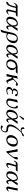

<svg xmlns="http://www.w3.org/2000/svg" viewBox="3244 -3982 976 7503"><g transform="rotate(90 3731.5 -230.0)"><path d="M622.1 -429.2 630.4 -417Q608.4 -387.7 590.8 -374.3Q573.2 -360.8 546.9 -360.8H476.6Q465.8 -324.7 419.4 -106Q405.8 -41 437.5 -41Q453.1 -41 480.2 -51Q507.3 -61 537.1 -85.9L551.8 -69.8Q472.2 12.2 419.4 12.2Q369.1 12.2 355.2 -10.7Q341.3 -33.7 353.5 -91.8Q375.5 -197.8 414.6 -360.8H290.5Q264.2 -236.3 234.4 -155.8Q204.6 -75.2 165.3 -31.5Q126 12.2 77.6 12.2Q65.9 12.2 57.4 4.2Q48.8 -3.9 52.7 -22Q55.2 -33.2 66.7 -47.9Q78.1 -62.5 96.2 -65.9Q108.4 -68.4 117.2 -72.5Q126 -76.7 142.3 -94.2Q158.7 -111.8 172.6 -140.9Q186.5 -169.9 204.3 -226.6Q222.2 -283.2 238.8 -360.8H220.7Q182.6 -360.8 154.3 -342.5Q126 -324.2 104 -282.2L84.5 -285.2Q95.7 -317.4 115 -349.4Q134.3 -381.3 161.4 -405.3Q188.5 -429.2 213.4 -429.2Z M1016.6 -190.9 1018.1 -132.8Q1019 -93.3 1029.3 -72Q1039.6 -50.8 1056.6 -50.8Q1075.7 -50.8 1087.9 -58.3Q1100.1 -65.9 1117.7 -87.9L1142.6 -79.1Q1116.2 -31.7 1090.8 -11Q1065.4 9.8 1032.7 9.8Q977.1 9.8 975.1 -90.8L974.6 -129.9Q921.4 -55.2 876.5 -22.7Q831.5 9.8 780.8 9.8Q688 9.8 654.8 -44.9Q621.1 -99.1 641.6 -195.8Q650.9 -240.7 668.5 -277.3Q686 -314.9 708.5 -340.8Q731 -366.7 756.3 -386.2Q781.7 -405.8 809.1 -417Q836.4 -428.2 861.3 -433.6Q886.2 -439 910.2 -439Q942.9 -439 965.6 -424.1Q988.3 -409.2 997.6 -387.7Q1006.8 -366.2 1011.2 -345Q1015.6 -323.7 1015.1 -308.6L1014.6 -293.9L1096.2 -434.1Q1104 -434.1 1119.6 -431.6Q1135.3 -429.2 1143.1 -429.2Q1150.9 -429.2 1166.3 -431.6Q1181.6 -434.1 1188 -434.1ZM973.1 -222.2 972.7 -243.2Q970.7 -322.8 954.8 -361.3Q939 -399.9 897 -399.9Q844.2 -399.9 796.6 -351.1Q749 -302.2 731.4 -219.2Q720.7 -164.1 720.9 -121.8Q721.2 -79.6 739.7 -54.2Q758.3 -28.8 793.9 -28.8Q861.3 -28.8 948.2 -181.2Z M1232.9 207 1147 237.8 1140.1 220.2Q1176.8 157.2 1208.5 9.8L1250 -184.1Q1261.2 -235.8 1272.5 -268.6Q1284.2 -304.2 1297.9 -325.9Q1311.5 -347.7 1321.5 -358.6Q1331.5 -369.6 1347.2 -382.8Q1414.1 -439 1497.1 -439Q1555.7 -439 1598.4 -410.9Q1641.1 -382.8 1658.2 -335Q1675.3 -287.1 1663.1 -231Q1638.7 -118.7 1560.5 -54.7Q1482.4 9.8 1379.9 9.8Q1349.1 9.8 1328.6 3.2Q1308.1 -3.4 1288.6 -17.1L1272 61Q1249.5 167.5 1232.9 207ZM1567.9 -189Q1579.1 -248 1577.9 -288.6Q1576.7 -329.1 1561.3 -354Q1545.9 -378.9 1523.2 -389.9Q1500.5 -400.9 1469.2 -400.9Q1455.1 -400.9 1441.7 -397.2Q1428.2 -393.6 1412.1 -382.1Q1396 -370.6 1382.3 -352.3Q1368.7 -334 1355.5 -301.8Q1342.8 -270.5 1333.5 -228L1300.3 -71.8Q1342.8 -20 1399.9 -20Q1462.4 -20 1506.6 -64.5Q1550.8 -108.9 1567.9 -189Z M2109.9 -190.9 2111.3 -132.8Q2112.3 -93.3 2122.6 -72Q2132.8 -50.8 2149.9 -50.8Q2168.9 -50.8 2181.2 -58.3Q2193.4 -65.9 2210.9 -87.9L2235.8 -79.1Q2209.5 -31.7 2184.1 -11Q2158.7 9.8 2126 9.8Q2070.3 9.8 2068.4 -90.8L2067.9 -129.9Q2014.6 -55.2 1969.7 -22.7Q1924.8 9.8 1874 9.8Q1781.2 9.8 1748 -44.9Q1714.4 -99.1 1734.9 -195.8Q1744.1 -240.7 1761.7 -277.3Q1779.3 -314.9 1801.8 -340.8Q1824.2 -366.7 1849.6 -386.2Q1875 -405.8 1902.3 -417Q1929.7 -428.2 1954.6 -433.6Q1979.5 -439 2003.4 -439Q2036.1 -439 2058.8 -424.1Q2081.5 -409.2 2090.8 -387.7Q2100.1 -366.2 2104.5 -345Q2108.9 -323.7 2108.4 -308.6L2107.9 -293.9L2189.5 -434.1Q2197.3 -434.1 2212.9 -431.6Q2228.5 -429.2 2236.3 -429.2Q2244.1 -429.2 2259.5 -431.6Q2274.9 -434.1 2281.2 -434.1ZM2066.4 -222.2 2065.9 -243.2Q2064 -322.8 2048.1 -361.3Q2032.2 -399.9 1990.2 -399.9Q1937.5 -399.9 1889.9 -351.1Q1842.3 -302.2 1824.7 -219.2Q1814 -164.1 1814.2 -121.8Q1814.5 -79.6 1833 -54.2Q1851.6 -28.8 1887.2 -28.8Q1954.6 -28.8 2041.5 -181.2Z M2774.9 -360.8H2638.7Q2681.6 -335.9 2704.1 -285.4Q2726.6 -234.9 2712.9 -171.9Q2709 -152.3 2699.5 -130.9Q2689.9 -109.4 2670.7 -83.5Q2651.4 -57.6 2626.2 -37.6Q2601.1 -17.6 2562.3 -3.9Q2523.4 9.8 2478 9.8Q2377 9.8 2331.5 -48.8Q2286.1 -107.9 2306.6 -204.1Q2316.4 -250.5 2342.3 -293Q2368.2 -335 2405.8 -366.2Q2439.9 -394.5 2491.9 -411.9Q2543.9 -429.2 2608.4 -429.2H2849.1L2857.9 -417Q2835.9 -387.7 2818.4 -374.3Q2800.8 -360.8 2774.9 -360.8ZM2492.2 -23.9Q2541.5 -23.9 2582.5 -64.9Q2623.5 -106 2638.2 -174.8Q2644 -202.1 2645 -224.6Q2646 -247.1 2642.8 -265.1Q2639.6 -283.2 2631.8 -300Q2624 -316.9 2613.8 -330.8Q2603.5 -344.7 2588.9 -360.8Q2542 -360.8 2504.6 -347.4Q2467.3 -334 2442.4 -309.8Q2417.5 -285.6 2401.6 -255.4Q2385.7 -225.1 2377.9 -188Q2374.5 -167 2374.3 -144.8Q2374 -122.6 2382.1 -100.8Q2390.1 -79.1 2403.1 -62Q2416 -44.9 2439.2 -34.4Q2462.4 -23.9 2492.2 -23.9Z M3053.7 -429.2Q3046.9 -411.6 3038.8 -381.1Q3030.8 -350.6 3025.9 -329.1L3021 -307.1L3007.8 -245.1Q3029.3 -245.1 3061 -274.9L3108.9 -321.8L3159.7 -370.1Q3176.3 -385.3 3201.2 -405.5Q3226.1 -425.8 3243.9 -433.8Q3261.7 -441.9 3277.8 -441.9Q3302.7 -441.9 3317.9 -428.5Q3333 -415 3327.6 -390.1Q3325.2 -377.4 3311.3 -367.7Q3297.4 -357.9 3282.7 -357.9Q3258.8 -357.9 3246.6 -371.1Q3238.3 -381.8 3226.6 -381.8Q3215.8 -381.8 3199.2 -368.4Q3182.6 -355 3144 -316.9L3099.6 -273.9Q3096.2 -270.5 3094.2 -261.2Q3091.8 -249 3103 -223.1L3150.4 -106.9Q3154.3 -98.1 3158.7 -85.9L3165.5 -68.8Q3168 -63.5 3171.4 -56.6Q3174.8 -49.8 3177.7 -47.4Q3180.7 -44.9 3184.8 -43Q3189 -41 3194.3 -41Q3204.6 -41 3211.9 -45.2Q3219.2 -49.3 3232.9 -63L3248.5 -45.9Q3211.9 -10.7 3190.4 -0.5Q3168.9 9.8 3146.5 9.8Q3128.4 9.8 3116.2 -4.6Q3104 -19 3085.9 -63L3038.1 -180.2Q3032.2 -195.3 3024.4 -200.2Q3016.6 -205.1 2999 -205.1L2994.1 -180.2Q2969.7 -64.5 2965.8 0L2962.9 2.9Q2949.7 0 2915.5 0Q2899.9 0 2887.7 0.7Q2875.5 1.5 2870.6 2L2866.2 2.9L2865.7 0Q2888.7 -61.5 2914.1 -180.2L2925.8 -234.9Q2951.2 -353.5 2953.1 -411.1L2955.6 -414.1Q2970.2 -415 2984.1 -418.2Q2998 -421.4 3005.6 -423.8Q3013.2 -426.3 3027.6 -431.9Q3042 -437.5 3046.9 -439Q3055.7 -439 3053.7 -429.2Z M3459.5 -121.1Q3450.7 -79.6 3471.2 -51.8Q3491.7 -23.9 3535.6 -23.9Q3594.2 -23.9 3669.4 -68.8L3680.2 -49.8Q3647.5 -24.4 3604.5 -7.3Q3561.5 9.8 3517.6 9.8Q3484.4 9.8 3459 4.2Q3433.6 -1.5 3418.2 -11.7Q3402.8 -22 3393.1 -34.4Q3383.3 -46.9 3379.9 -62Q3376.5 -77.1 3376.7 -90.6Q3377 -104 3379.9 -118.2Q3397 -198.2 3497.1 -229Q3461.4 -244.1 3447.8 -265.1Q3434.1 -286.1 3441.9 -321.8Q3445.3 -338.4 3457 -357.2Q3468.8 -376 3489 -395Q3509.3 -414.1 3543.7 -426.5Q3578.1 -439 3619.6 -439Q3675.8 -439 3710.7 -417Q3745.6 -395 3739.7 -367.2Q3735.4 -347.7 3722.4 -338.9Q3709.5 -330.1 3696.8 -330.1Q3682.1 -330.1 3674.8 -338.4Q3667.5 -346.7 3661.6 -362.8Q3658.7 -373.5 3655.8 -379.9Q3652.8 -386.2 3647 -394.3Q3641.1 -402.3 3631.1 -406.2Q3621.1 -410.2 3607.4 -410.2Q3579.1 -410.2 3551.3 -389.4Q3523.4 -368.7 3513.7 -324.2Q3503.4 -276.9 3520.5 -259Q3537.6 -241.2 3574.7 -241.2L3599.6 -243.7Q3624.5 -246.1 3627 -246.1Q3641.1 -246.1 3647.5 -241.2Q3653.8 -236.3 3651.9 -227.1Q3647.5 -206.1 3617.2 -206.1Q3613.3 -206.1 3592.8 -209Q3572.3 -211.9 3567.9 -211.9Q3525.9 -211.9 3497.1 -187.5Q3468.3 -163.6 3459.5 -121.1Z M3935.1 -251 3921.9 -189Q3914.6 -155.3 3912.6 -137.2Q3909.7 -116.7 3911.1 -95.2Q3912.6 -73.7 3920.7 -61.8Q3928.7 -49.8 3946 -42Q3963.4 -34.2 3990.7 -34.2Q4032.7 -34.2 4069.8 -64.9Q4106.9 -95.7 4130.4 -140.6Q4154.3 -185.1 4165 -236.8Q4172.4 -271.5 4172.9 -294.9Q4173.3 -318.8 4166.7 -333Q4160.2 -347.2 4153.8 -353.5Q4147 -360.4 4134.8 -368.2Q4119.6 -377.9 4113.3 -387.9Q4106.9 -397.9 4110.4 -414.1Q4112.8 -426.3 4124.8 -434.1Q4136.7 -441.9 4150.4 -441.9Q4195.8 -441.9 4211.9 -390.4Q4228 -338.9 4209.5 -249Q4183.1 -126.5 4114.5 -58.3Q4045.9 9.8 3972.7 9.8Q3921.4 9.8 3889.2 -3.7Q3856.9 -17.1 3844.2 -41.3Q3831.5 -65.4 3830.1 -99.1Q3828.6 -132.8 3838.4 -172.9L3851.6 -234.9Q3877.4 -356.9 3878.9 -411.1L3881.3 -414.1Q3893.1 -415 3903.6 -416.7Q3914.1 -418.5 3924.8 -421.6Q3935.5 -424.8 3941.7 -426.8Q3947.8 -428.7 3959.5 -433.1L3975.6 -439Q3984.9 -439 3982.9 -429.2Q3957.5 -354.5 3935.1 -251Z M4626 -682.1Q4641.6 -682.1 4652.6 -671.9Q4663.6 -661.6 4660.6 -647Q4658.7 -636.7 4650.9 -628.9L4533.2 -506.8Q4525.4 -499 4519.5 -499Q4513.7 -499 4510.3 -502.9Q4506.8 -506.8 4507.8 -512.2Q4507.8 -513.7 4512.2 -522L4594.7 -665Q4605 -682.1 4626 -682.1ZM4649.9 -190.9 4651.4 -132.8Q4652.3 -93.3 4662.6 -72Q4672.9 -50.8 4689.9 -50.8Q4709 -50.8 4721.2 -58.3Q4733.4 -65.9 4751 -87.9L4775.9 -79.1Q4749.5 -31.7 4724.1 -11Q4698.7 9.8 4666 9.8Q4610.4 9.8 4608.4 -90.8L4607.9 -129.9Q4554.7 -55.2 4509.8 -22.7Q4464.8 9.8 4414.1 9.8Q4321.3 9.8 4288.1 -44.9Q4254.4 -99.1 4274.9 -195.8Q4284.2 -240.7 4301.8 -277.3Q4319.3 -314.9 4341.8 -340.8Q4364.3 -366.7 4389.6 -386.2Q4415 -405.8 4442.4 -417Q4469.7 -428.2 4494.6 -433.6Q4519.5 -439 4543.5 -439Q4576.2 -439 4598.9 -424.1Q4621.6 -409.2 4630.9 -387.7Q4640.1 -366.2 4644.5 -345Q4648.9 -323.7 4648.4 -308.6L4647.9 -293.9L4729.5 -434.1Q4737.3 -434.1 4752.9 -431.6Q4768.6 -429.2 4776.4 -429.2Q4784.2 -429.2 4799.6 -431.6Q4814.9 -434.1 4821.3 -434.1ZM4606.4 -222.2 4606 -243.2Q4604 -322.8 4588.1 -361.3Q4572.3 -399.9 4530.3 -399.9Q4477.5 -399.9 4429.9 -351.1Q4382.3 -302.2 4364.7 -219.2Q4354 -164.1 4354.2 -121.8Q4354.5 -79.6 4373 -54.2Q4391.6 -28.8 4427.2 -28.8Q4494.6 -28.8 4581.5 -181.2Z M4969.2 229Q4926.3 229 4901.4 215.1Q4876.5 201.2 4880.4 182.1Q4883.8 166.5 4896.5 157.7Q4909.2 148.9 4922.4 148.9Q4940.9 148.9 4954.8 156.2Q4968.8 163.6 4975.1 174.8Q4982.9 188 5020 188Q5049.3 188 5077.1 160.2Q5105 132.3 5114.3 88.9Q5121.6 53.7 5106.9 29.8Q5092.3 5.9 5045.9 5.9Q4987.3 5.9 4946.3 -5.1Q4905.3 -16.1 4883.1 -33.4Q4860.8 -50.8 4850.8 -77.4Q4840.8 -104 4841.3 -130.9Q4841.3 -157.2 4848.6 -190.9Q4882.3 -347.7 5126 -567.9Q5075.7 -550.8 5046.4 -550.8Q5002 -550.8 4975.6 -579.3Q4949.2 -607.9 4950.2 -658.2Q4961.9 -669.4 4973.1 -677.2Q4984.4 -685.1 4992.4 -688.7Q5000.5 -692.4 5015.6 -698.2H5024.4Q5022 -692.9 5019 -678.2Q5009.8 -634.3 5026.6 -608.2Q5043.5 -582 5067.9 -582Q5105.5 -582 5161.6 -604Q5242.2 -674.8 5274.4 -674.8Q5293.5 -674.8 5300.8 -667.5Q5308.1 -660.2 5305.2 -646Q5301.3 -628.9 5270.8 -615Q5240.2 -601.1 5170.4 -579.1Q4959.5 -367.2 4924.8 -202.1Q4920.9 -183.6 4918.9 -170.7Q4917 -157.7 4917 -141.4Q4917 -125 4920.9 -113.8Q4924.8 -102.5 4933.8 -91.1Q4942.9 -79.6 4957.3 -72.8Q4971.7 -65.9 4994.4 -61.5Q5017.1 -57.1 5047.4 -57.1Q5111.8 -57.1 5137.2 -17.3Q5162.6 22.5 5148.4 87.9Q5144 109.9 5129.6 133.8Q5115.2 157.7 5093 179.4Q5070.8 201.2 5038.1 215.1Q5005.4 229 4969.2 229Z M5263.2 -205.1Q5285.2 -308.1 5360.6 -373.5Q5436 -439 5533.7 -439Q5571.8 -439 5602.3 -429.7Q5632.8 -420.4 5652.6 -403.8Q5672.4 -387.2 5685.5 -365.5Q5698.7 -343.8 5704.1 -318.4Q5709.5 -293 5709 -266.6Q5709 -241.2 5703.1 -213.9Q5694.3 -172.9 5671.9 -133.8Q5648.9 -94.2 5615.2 -62Q5581.5 -29.8 5534.9 -10Q5488.3 9.8 5436.5 9.8Q5396 9.8 5363 -2Q5330.1 -13.7 5309.1 -34.2Q5288.1 -54.7 5274.4 -82Q5260.7 -109.4 5259 -140.6Q5257.3 -171.9 5263.2 -205.1ZM5518.1 -397.9Q5457.5 -397.9 5415 -348.6Q5373.5 -299.8 5357.9 -228Q5352.5 -203.1 5351.6 -177.7Q5351.1 -151.9 5356.4 -125.2Q5361.8 -98.6 5373.5 -77.9Q5385.3 -57.1 5407.2 -43.9Q5429.2 -30.8 5459 -30.8Q5473.6 -30.8 5489.3 -34.9Q5504.9 -39.1 5522.9 -50.3Q5541 -61.5 5556.6 -78.4Q5572.3 -95.2 5585.9 -123Q5600.1 -150.9 5607.4 -187Q5651.4 -397.9 5518.1 -397.9Z M5960.4 -69.8Q6043 -166 6075.7 -212.6Q6108.4 -259.3 6114.3 -286.1Q6121.6 -320.8 6116.2 -349.1Q6110.8 -377.4 6115.7 -400.9Q6118.7 -415 6137 -428.5Q6155.3 -441.9 6176.8 -441.9Q6197.8 -441.9 6205.8 -425.8Q6213.9 -409.7 6209 -387.2Q6196.8 -329.1 6126 -228.5Q6055.2 -127.4 5926.3 9.8H5892.6Q5850.6 -237.8 5803.2 -432.1Q5818.8 -429.2 5856 -429.2Q5892.6 -429.2 5906.2 -432.1Q5928.7 -212.4 5960.4 -69.8Z M6380.4 -429.2H6677.2L6685.5 -417Q6664.1 -388.2 6645.8 -374.5Q6627.4 -360.8 6601.6 -360.8H6489.7Q6436 -181.6 6419.4 -106Q6405.3 -41 6437.5 -41Q6480.5 -41 6534.7 -86.9L6549.8 -68.8Q6469.7 12.2 6413.6 12.2Q6370.6 12.2 6355 -8.8Q6339.4 -29.8 6350.6 -83Q6372.6 -184.1 6431.6 -360.8H6376Q6340.3 -360.8 6322 -345.9Q6303.7 -331.1 6275.4 -283.2L6253.4 -288.1Q6261.2 -310.5 6272.5 -333Q6283.7 -355.5 6299.6 -378.2Q6315.4 -400.9 6336.7 -415Q6357.9 -429.2 6380.4 -429.2Z M7056.6 -190.9 7058.1 -132.8Q7059.1 -93.3 7069.3 -72Q7079.6 -50.8 7096.7 -50.8Q7115.7 -50.8 7127.9 -58.3Q7140.1 -65.9 7157.7 -87.9L7182.6 -79.1Q7156.2 -31.7 7130.9 -11Q7105.5 9.8 7072.8 9.8Q7017.1 9.8 7015.1 -90.8L7014.6 -129.9Q6961.4 -55.2 6916.5 -22.7Q6871.6 9.8 6820.8 9.8Q6728 9.8 6694.8 -44.9Q6661.1 -99.1 6681.6 -195.8Q6690.9 -240.7 6708.5 -277.3Q6726.1 -314.9 6748.5 -340.8Q6771 -366.7 6796.4 -386.2Q6821.8 -405.8 6849.1 -417Q6876.5 -428.2 6901.4 -433.6Q6926.3 -439 6950.2 -439Q6982.9 -439 7005.6 -424.1Q7028.3 -409.2 7037.6 -387.7Q7046.9 -366.2 7051.3 -345Q7055.7 -323.7 7055.2 -308.6L7054.7 -293.9L7136.2 -434.1Q7144 -434.1 7159.7 -431.6Q7175.3 -429.2 7183.1 -429.2Q7190.9 -429.2 7206.3 -431.6Q7221.7 -434.1 7228 -434.1ZM7013.2 -222.2 7012.7 -243.2Q7010.7 -322.8 6994.9 -361.3Q6979 -399.9 6937 -399.9Q6884.3 -399.9 6836.7 -351.1Q6789.1 -302.2 6771.5 -219.2Q6760.7 -164.1 6761 -121.8Q6761.2 -79.6 6779.8 -54.2Q6798.3 -28.8 6834 -28.8Q6901.4 -28.8 6988.3 -181.2Z M7325.2 -321.8Q7340.3 -393.1 7330.1 -429.2L7332.5 -431.2Q7344.2 -429.2 7376 -429.2Q7401.4 -429.2 7428.2 -439Q7416.5 -375 7409.7 -342.8L7356 -90.8Q7350.1 -68.4 7352.8 -57.1Q7355.5 -45.9 7369.6 -45.9Q7404.3 -45.9 7445.3 -86.9L7462.9 -69.8Q7437.5 -37.1 7404.5 -12.5Q7371.6 12.2 7342.3 12.2Q7300.8 12.2 7282.2 -9.8Q7263.7 -32.2 7272 -70.8Z"/></g></svg>

Font: Linux Biolinum G
Style: Italic
Weight: 400
Italic angle: -12°
Designer: Philipp H. Poll
Foundry: Philipp H. Poll
Version: Version 0.5.1